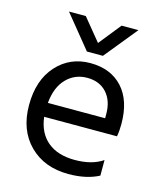

<svg xmlns="http://www.w3.org/2000/svg" viewBox="-109 -796 740 881"><g transform="rotate(15 261.0 -355.5)"><path d="M312 -560H236L109 -716H189L275 -611L359 -716H439ZM124 -286H396V-306Q396 -369 362 -406.5Q328 -444 269.5 -444Q211 -444 171 -403Q131 -362 124 -286ZM299 5Q184 5 113.5 -65.5Q43 -136 43 -254.5Q43 -373 106 -443Q169 -513 266 -513Q363 -513 419 -452Q475 -391 475 -279Q475 -247 470 -220H124Q133 -145 181 -105Q229 -65 310.5 -65Q392 -65 443 -100V-26Q384 5 299 5Z"/></g></svg>

Font: Hind Kochi
Style: Regular
Weight: 400
Designer: Dhruvi Tolia
Foundry: Indian Type Foundry
Version: Version 0.702;PS 1.0;hotconv 1.0.81;makeotf.lib2.5.63406